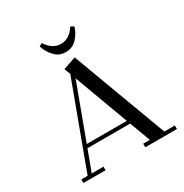

<svg xmlns="http://www.w3.org/2000/svg" viewBox="-200 -1051 1158 1208"><g transform="rotate(-30 379.0 -447.0)"><path d="M58.1 0V-25.9H104L330.1 -636.2L313 -680.2L405.8 -711.9L661.1 -25.9H737.8V0H507.8V-25.9H556.2L500 -176.8H189.9L133.8 -25.9H219.2V0ZM199.2 -202.1H490.2L345.2 -595.2ZM250 -881.8 272 -894Q313 -828.1 376 -828.1Q436 -828.1 479 -894L502 -881.8Q489.3 -836.9 456.5 -802.5Q423.8 -768.1 376 -768.1Q328.1 -768.1 295.4 -802.5Q262.7 -836.9 250 -881.8Z"/></g></svg>

Font: Dehuti
Style: Bold
Weight: 700
Version: Version 1.2